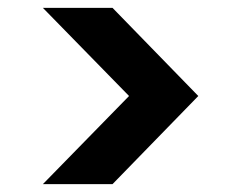

<svg xmlns="http://www.w3.org/2000/svg" viewBox="-20 -600 607 488"><path d="M89 -580H266L484 -356L266 -132H89L308 -356Z"/></svg>

Font: MSTAGE SemiBold
Style: Regular
Weight: 600
Designer: Ninad Kale (Devanagari), Jonny Pinhorn (Latin)
Foundry: Indian Type Foundry
Version: 4.004